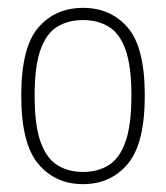

<svg xmlns="http://www.w3.org/2000/svg" viewBox="-20 -766 422 488"><path d="M191 -298Q120.5 -298 77.2 -349.5Q34 -401 34 -523Q34 -645.5 77.2 -695.8Q120.5 -746 191 -746Q261.5 -746 304.8 -695.8Q348 -645.5 348 -523Q348 -401 304.8 -349.5Q261.5 -298 191 -298ZM191 -329Q228.5 -329 256.2 -346.2Q284 -363.5 299 -405.8Q314 -448 314 -523Q314 -598 299 -639.8Q284 -681.5 256.2 -698.2Q228.5 -715 191 -715Q153.5 -715 125.8 -698.2Q98 -681.5 83 -639.8Q68 -598 68 -523Q68 -448 83 -405.8Q98 -363.5 125.8 -346.2Q153.5 -329 191 -329Z"/></svg>

Font: Encode Sans Condensed Thin
Style: Regular
Weight: 100
Width: 3
Designer: Multiple Designers
Foundry: Impallari Type
Version: Version 3.000; ttfautohint (v1.8.3) -l 8 -r 50 -G 200 -x 14 